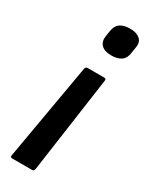

<svg xmlns="http://www.w3.org/2000/svg" viewBox="-178 -541 587 746"><g transform="rotate(30 115.0 -168.0)"><path d="M176 -286Q186 -286 184 -276L123 155Q121 165 113 165H24Q14 165 16 155L91 -276Q93 -286 102 -286ZM170 -501Q198 -501 213.5 -487.5Q229 -474 224 -448L220 -423Q217 -397 200.5 -385.5Q184 -374 156 -374Q126 -374 111.5 -388.5Q97 -403 101 -429L105 -454Q109 -479 125 -490Q141 -501 170 -501Z"/></g></svg>

Font: Sofia Sans Semi Condensed SemiBold
Style: Italic
Weight: 600
Italic angle: -9°
Version: Version 4.100